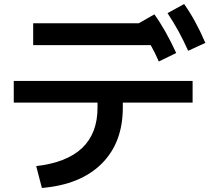

<svg xmlns="http://www.w3.org/2000/svg" viewBox="-20 -862 1040 949"><path d="M462 -330V-355H48V-462H932V-355H587V-330Q587 -157 482.5 -53Q378 51 187 67L159 -41Q462 -76 462 -330ZM144 -747H666L743 -791Q798 -715 851 -600L765 -558Q747 -600 725 -639H144ZM890 -842Q946 -764 995 -650L910 -611Q865 -712 808 -797Z"/></svg>

Font: Enso SemiBold
Style: Regular
Weight: 600
Designer: Coji Morishita
Foundry: UNDERFOREST DESIGN
Version: Version 1.000